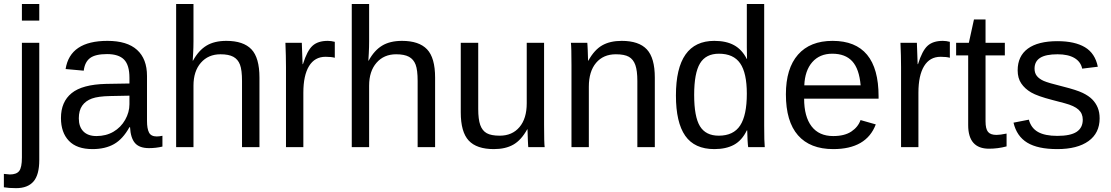

<svg xmlns="http://www.w3.org/2000/svg" viewBox="-44 -745 5623 972"><path d="M66.9 -640.6V-724.6H154.8V-640.6ZM154.8 65.4Q154.8 140.1 125.5 173.8Q96.2 207.5 37.6 207.5Q0 207.5 -24.4 203.1V135.3L5.9 138.2Q39.6 138.2 53.2 120.6Q66.9 103 66.9 52.2V-528.3H154.8Z M424.3 9.8Q344.7 9.8 304.7 -32.2Q264.6 -74.2 264.6 -147.5Q264.6 -229.5 318.6 -273.4Q372.6 -317.4 492.7 -320.3L611.3 -322.3V-351.1Q611.3 -415.5 584 -443.4Q556.6 -471.2 498 -471.2Q439 -471.2 412.1 -451.2Q385.3 -431.2 379.9 -387.2L288.1 -395.5Q310.5 -538.1 500 -538.1Q599.6 -538.1 649.9 -492.4Q700.2 -446.8 700.2 -360.4V-132.8Q700.2 -93.8 710.4 -74Q720.7 -54.2 749.5 -54.2Q762.2 -54.2 778.3 -57.6V-2.9Q745.1 4.9 710.4 4.9Q661.6 4.9 639.4 -20.8Q617.2 -46.4 614.3 -101.1H611.3Q577.6 -40.5 533 -15.4Q488.3 9.8 424.3 9.8ZM444.3 -56.2Q492.7 -56.2 530.3 -78.1Q567.9 -100.1 589.6 -138.4Q611.3 -176.8 611.3 -217.3V-260.7L515.1 -258.8Q453.1 -257.8 421.1 -246.1Q389.2 -234.4 372.1 -210Q355 -185.5 355 -146Q355 -103 378.2 -79.6Q401.4 -56.2 444.3 -56.2Z M933.1 -438Q961.4 -489.7 1001.2 -513.9Q1041 -538.1 1102.1 -538.1Q1188 -538.1 1228.8 -495.4Q1269.5 -452.6 1269.5 -352.1V0H1181.2V-335Q1181.2 -390.6 1170.9 -417.7Q1160.6 -444.8 1137.2 -457.5Q1113.8 -470.2 1072.3 -470.2Q1010.3 -470.2 972.9 -427.2Q935.5 -384.3 935.5 -311.5V0H847.7V-724.6H935.5V-536.1Q935.5 -506.3 933.8 -474.6Q932.1 -442.9 931.6 -438Z M1403.8 0V-405.3Q1403.8 -460.9 1400.9 -528.3H1483.9Q1487.8 -438.5 1487.8 -420.4H1489.7Q1510.7 -488.3 1538.1 -513.2Q1565.4 -538.1 1615.2 -538.1Q1632.8 -538.1 1650.9 -533.2V-452.6Q1633.3 -457.5 1604 -457.5Q1549.3 -457.5 1520.5 -410.4Q1491.7 -363.3 1491.7 -275.4V0Z M1822.3 -438Q1850.6 -489.7 1890.4 -513.9Q1930.2 -538.1 1991.2 -538.1Q2077.1 -538.1 2117.9 -495.4Q2158.7 -452.6 2158.7 -352.1V0H2070.3V-335Q2070.3 -390.6 2060.1 -417.7Q2049.8 -444.8 2026.4 -457.5Q2002.9 -470.2 1961.4 -470.2Q1899.4 -470.2 1862.1 -427.2Q1824.7 -384.3 1824.7 -311.5V0H1736.8V-724.6H1824.7V-536.1Q1824.7 -506.3 1823 -474.6Q1821.3 -442.9 1820.8 -438Z M2377 -528.3V-193.4Q2377 -141.1 2387.2 -112.3Q2397.5 -83.5 2419.9 -70.8Q2442.4 -58.1 2485.8 -58.1Q2549.3 -58.1 2585.9 -101.6Q2622.6 -145 2622.6 -222.2V-528.3H2710.4V-112.8Q2710.4 -20.5 2713.4 0H2630.4Q2629.9 -2.4 2629.4 -13.2Q2628.9 -23.9 2628.2 -37.8Q2627.4 -51.8 2626.5 -90.3H2625Q2594.7 -35.6 2554.9 -12.9Q2515.1 9.8 2456.1 9.8Q2369.1 9.8 2328.9 -33.4Q2288.6 -76.7 2288.6 -176.3V-528.3Z M3182.6 0V-335Q3182.6 -387.2 3172.4 -416Q3162.1 -444.8 3139.6 -457.5Q3117.2 -470.2 3073.7 -470.2Q3010.3 -470.2 2973.6 -426.8Q2937 -383.3 2937 -306.2V0H2849.1V-415.5Q2849.1 -507.8 2846.2 -528.3H2929.2Q2929.7 -525.9 2930.2 -515.1Q2930.7 -504.4 2931.4 -490.5Q2932.1 -476.6 2933.1 -438H2934.6Q2964.8 -492.7 3004.6 -515.4Q3044.4 -538.1 3103.5 -538.1Q3190.4 -538.1 3230.7 -494.9Q3271 -451.7 3271 -352.1V0Z M3736.8 -85Q3712.4 -34.2 3672.1 -12.2Q3631.8 9.8 3572.3 9.8Q3472.2 9.8 3425 -57.6Q3377.9 -125 3377.9 -261.7Q3377.9 -538.1 3572.3 -538.1Q3632.3 -538.1 3672.4 -516.1Q3712.4 -494.1 3736.8 -446.3H3737.8L3736.8 -505.4V-724.6H3824.7V-108.9Q3824.7 -26.4 3827.6 0H3743.7Q3742.2 -7.8 3740.5 -36.1Q3738.8 -64.5 3738.8 -85ZM3470.2 -264.6Q3470.2 -153.8 3499.5 -106Q3528.8 -58.1 3594.7 -58.1Q3669.4 -58.1 3703.1 -109.9Q3736.8 -161.6 3736.8 -270.5Q3736.8 -375.5 3703.1 -424.3Q3669.4 -473.1 3595.7 -473.1Q3529.3 -473.1 3499.8 -424.1Q3470.2 -375 3470.2 -264.6Z M4026.9 -245.6Q4026.9 -154.8 4064.5 -105.5Q4102.1 -56.2 4174.3 -56.2Q4231.4 -56.2 4265.9 -79.1Q4300.3 -102.1 4312.5 -137.2L4389.6 -115.2Q4342.3 9.8 4174.3 9.8Q4057.1 9.8 3995.8 -60.1Q3934.6 -129.9 3934.6 -267.6Q3934.6 -398.4 3995.8 -468.3Q4057.1 -538.1 4170.9 -538.1Q4403.8 -538.1 4403.8 -257.3V-245.6ZM4313 -313Q4305.7 -396.5 4270.5 -434.8Q4235.4 -473.1 4169.4 -473.1Q4105.5 -473.1 4068.1 -430.4Q4030.8 -387.7 4027.8 -313Z M4517.6 0V-405.3Q4517.6 -460.9 4514.6 -528.3H4597.7Q4601.6 -438.5 4601.6 -420.4H4603.5Q4624.5 -488.3 4651.9 -513.2Q4679.2 -538.1 4729 -538.1Q4746.6 -538.1 4764.6 -533.2V-452.6Q4747.1 -457.5 4717.8 -457.5Q4663.1 -457.5 4634.3 -410.4Q4605.5 -363.3 4605.5 -275.4V0Z M5051.8 -3.9Q5008.3 7.8 4962.9 7.8Q4857.4 7.8 4857.4 -111.8V-464.4H4796.4V-528.3H4860.8L4886.7 -646.5H4945.3V-528.3H5043V-464.4H4945.3V-130.9Q4945.3 -92.8 4957.8 -77.4Q4970.2 -62 5001 -62Q5018.6 -62 5051.8 -68.8Z M5522.9 -146Q5522.9 -71.3 5466.6 -30.8Q5410.2 9.8 5308.6 9.8Q5210 9.8 5156.5 -22.7Q5103 -55.2 5086.9 -124L5164.6 -139.2Q5175.8 -96.7 5210.9 -76.9Q5246.1 -57.1 5308.6 -57.1Q5375.5 -57.1 5406.5 -77.6Q5437.5 -98.1 5437.5 -139.2Q5437.5 -170.4 5416 -189.9Q5394.5 -209.5 5346.7 -222.2L5283.7 -238.8Q5208 -258.3 5176 -277.1Q5144 -295.9 5126 -322.8Q5107.9 -349.6 5107.9 -388.7Q5107.9 -460.9 5159.4 -498.8Q5210.9 -536.6 5309.6 -536.6Q5397 -536.6 5448.5 -505.9Q5500 -475.1 5513.7 -407.2L5434.6 -397.5Q5427.2 -432.6 5395.3 -451.4Q5363.3 -470.2 5309.6 -470.2Q5250 -470.2 5221.7 -452.1Q5193.4 -434.1 5193.4 -397.5Q5193.4 -375 5205.1 -360.4Q5216.8 -345.7 5239.7 -335.4Q5262.7 -325.2 5336.4 -307.1Q5406.2 -289.6 5437 -274.7Q5467.8 -259.8 5485.6 -241.7Q5503.4 -223.6 5513.2 -200Q5522.9 -176.3 5522.9 -146Z"/></svg>

Font: Arial
Style: Regular
Weight: 400
Designer: Steve Matteson
Foundry: Ascender Corporation
Version: Version 2.00.3